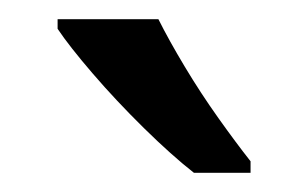

<svg xmlns="http://www.w3.org/2000/svg" viewBox="-20 -786 321 200"><path d="M145 -766Q156 -744 172.5 -716.5Q189 -689 207.5 -663Q226 -637 241 -618V-606H182Q159 -624 130 -652.5Q101 -681 76.5 -709.5Q52 -738 40 -756V-766Z"/></svg>

Font: Noto Sans Tifinagh Hawad
Style: Regular
Weight: 400
Designer: JamraPatel
Foundry: JamraPatel LLC
Version: Version 2.006; ttfautohint (v1.8.4.7-5d5b)